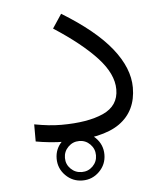

<svg xmlns="http://www.w3.org/2000/svg" viewBox="-46 -477 561 653"><g transform="rotate(-5 235.0 -150.5)"><path d="M128.4 54.2Q128.4 20.5 152.3 -3.4Q176.3 -27.3 210 -27.3Q243.7 -27.3 267.6 -3.4Q291.5 20.5 291.5 54.2Q291.5 87.9 267.6 111.8Q243.7 135.7 210 135.7Q176.3 135.7 152.3 111.8Q128.4 87.9 128.4 54.2ZM156.7 54.2Q156.7 76.2 172.4 91.6Q188 106.9 210 106.9Q231.9 106.9 247.3 91.6Q262.7 76.2 262.7 54.2Q262.7 32.2 247.3 16.6Q231.9 1 210 1Q188 1 172.4 16.6Q156.7 32.2 156.7 54.2ZM62.5 -68.8Q88.4 -64 111.1 -61.5Q133.8 -59.1 154.8 -59.1Q244.6 -59.1 297.9 -83Q351.1 -106.9 351.1 -163.1Q351.1 -215.8 299.8 -271.5Q248.5 -327.1 154.8 -387.7L186.5 -435.5Q299.8 -366.2 353.8 -298.3Q407.7 -230.5 407.7 -164.6Q407.7 -84.5 349.1 -42.7Q290.5 -1 161.1 -1Q134.8 -1 109.6 -3.7Q84.5 -6.3 62.5 -10.3Z"/></g></svg>

Font: Vazir Thin UI
Style: Thin-UI
Weight: 100
Designer: Saber Rastikerdar
Foundry: Saber Rastikerdar
Version: Version 30.0.0